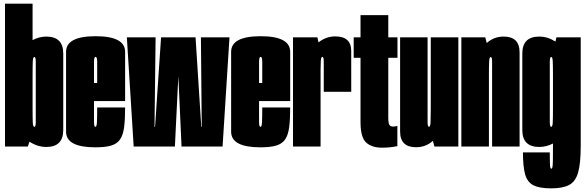

<svg xmlns="http://www.w3.org/2000/svg" viewBox="-20 -805 3218 1055"><path d="M7.5 0V-785H159V-584.5Q195.5 -604 234.5 -604Q327.5 -604 327.5 -511V-90.5Q327.5 2.5 234.5 2.5Q186 2.5 142 -26.5L133 0ZM159 -387.5V-214.5Q159 -153 160.2 -130.5Q161.5 -108 169 -108Q176.5 -108 176.5 -134V-465.5Q176.5 -492 169 -492Q161.5 -492 160.2 -468.5Q159 -445 159 -387.5Z M504 4.5Q343 4.5 343 -81.5V-520Q343 -606 505.2 -606Q667.5 -606 667.5 -520V-249.5H496.5V-136.5Q496.5 -108 504 -108Q511 -108 512.5 -130.2Q514 -152.5 514 -214.5H667.5Q667.5 -149 662 -106.2Q656.5 -63.5 640 -39.2Q623.5 -15 591 -5.2Q558.5 4.5 504 4.5ZM496.5 -349H514V-465Q514 -492.5 505.2 -492.5Q496.5 -492.5 496.5 -465Z M714.5 0 677 -600H835L829 -108H832L865 -600H1054.5L1086 -108H1088.5L1084 -600H1241L1203 0H977.5L960 -387L941 0Z M1411 4.5Q1250 4.5 1250 -81.5V-520Q1250 -606 1412.2 -606Q1574.5 -606 1574.5 -520V-249.5H1403.5V-136.5Q1403.5 -108 1411 -108Q1418 -108 1419.5 -130.2Q1421 -152.5 1421 -214.5H1574.5Q1574.5 -149 1569 -106.2Q1563.5 -63.5 1547 -39.2Q1530.5 -15 1498 -5.2Q1465.5 4.5 1411 4.5ZM1403.5 -349H1421V-465Q1421 -492.5 1412.2 -492.5Q1403.5 -492.5 1403.5 -465Z M1759 -300.5V-466Q1759 -492.5 1751.5 -492.5Q1744 -492.5 1742.8 -469Q1741.5 -445.5 1741.5 -423V0H1590V-600H1724L1730 -572Q1771.5 -605 1822 -605Q1909.5 -605 1909.8 -526Q1910 -447 1910 -300.5Z M2079.5 6.5Q2023 6.5 1992 -21.8Q1961 -50 1961 -134V-487.5H1923.5V-600H1961V-722H2113.5V-600H2164V-487.5H2113.5V-160.5Q2113.5 -127 2120 -118.2Q2126.5 -109.5 2138.5 -109.5Q2155 -109.5 2163.5 -113.5V-2Q2122.5 6.5 2079.5 6.5Z M2367 0 2358.5 -31Q2319.5 4 2266 4Q2178.5 4 2178.5 -82.5V-600H2329.5V-134Q2329.5 -108.5 2337 -108.5Q2344.5 -108.5 2345.8 -132Q2347 -155.5 2347 -206.5V-600H2498.5V0Z M2515 0V-600H2646.5L2654.5 -568.5Q2693.5 -604 2747.5 -604Q2835 -604 2835 -517.5V0H2684V-466Q2684 -491.5 2676.5 -491.5Q2669 -491.5 2667.8 -468Q2666.5 -444.5 2666.5 -393.5V0Z M3009 230Q2944.5 230 2911 213Q2877.5 196 2865.5 153.2Q2853.5 110.5 2853.5 32.5H3001Q3001 84 3002.2 103Q3003.5 122 3009.5 122Q3014 122 3015.8 112.5Q3017.5 103 3018 76Q3018.5 49 3018.5 -3.5V-16.5Q2982 2.5 2943 2.5Q2850 2.5 2850 -90.5V-511Q2850 -604 2943 -604Q2989.5 -604 3032 -576.5L3037.5 -600H3171V-4.5Q3171 93 3156.5 143.2Q3142 193.5 3106.5 211.8Q3071 230 3009 230ZM3018.5 -387.5Q3018.5 -445 3017.2 -468.5Q3016 -492 3009 -492Q3001 -492 3001 -465.5V-134.5Q3001 -108 3009 -108Q3016 -108 3017.2 -131.5Q3018.5 -155 3018.5 -214.5Z"/></svg>

Font: Anybody UltraCondensed ExtraBold
Style: Regular
Weight: 800
Width: 1
Designer: Tyler Finck
Foundry: Etcetera Type Company
Version: Version 1.010; ttfautohint (v1.8.3) -l 8 -r 50 -G 200 -x 14 